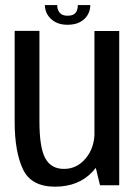

<svg xmlns="http://www.w3.org/2000/svg" viewBox="-20 -714 532 740"><path d="M365.5 0H439.5V-594.5H344V-88.5ZM132 -595H36.5V-244.5Q36.5 -130 68.2 -62.2Q100 5.5 192 5.5Q283.5 5.5 337.5 -53.2Q391.5 -112 391.5 -180.5L344.5 -206Q344.5 -144.5 310.5 -103.8Q276.5 -63 226.5 -63Q177 -63 154.5 -104Q132 -145 132 -246.5ZM240 -618.5Q269 -618.5 288.5 -629Q308 -639.5 318 -656.8Q328 -674 328 -694.5H280Q280 -682 276.2 -672.8Q272.5 -663.5 264 -658.5Q255.5 -653.5 240 -653.5Q226.5 -653.5 218 -658.5Q209.5 -663.5 205 -672.8Q200.5 -682 200.5 -694.5H153Q153 -674 163.5 -656.8Q174 -639.5 193.2 -629Q212.5 -618.5 240 -618.5Z"/></svg>

Font: Anybody SemiCondensed
Style: Regular
Weight: 400
Width: 4
Version: Version 1.113;gftools[0.9.25]